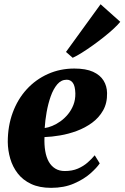

<svg xmlns="http://www.w3.org/2000/svg" viewBox="-20 -871 585 902"><path d="M448.5 -103.5Q435 -83 404.5 -56Q374 -29 327.5 -8.8Q281 11.5 220 11.5Q165 11.5 126.2 -6.8Q87.5 -25 63.5 -56Q39.5 -87 28.2 -125.5Q17 -164 16.5 -204Q16.5 -279 39.8 -342Q63 -405 105.2 -451.2Q147.5 -497.5 204.8 -523.2Q262 -549 329 -549Q383.5 -549 417 -533.8Q450.5 -518.5 466.5 -492.5Q482.5 -466.5 483 -434Q484 -387 464.5 -352.5Q445 -318 412.5 -294.2Q380 -270.5 341 -256Q302 -241.5 262 -234.8Q222 -228 189 -227Q187.5 -191 192.5 -161.5Q197.5 -132 209.2 -111.2Q221 -90.5 239.8 -79Q258.5 -67.5 284.5 -67.5Q319.5 -67.5 346 -79Q372.5 -90.5 392 -107.8Q411.5 -125 425 -141.5ZM293.5 -496.5Q267.5 -496.5 249 -474.8Q230.5 -453 218.2 -418.2Q206 -383.5 199 -344Q192 -304.5 190 -269.5Q206 -271.5 225.5 -279.5Q245 -287.5 264.2 -301.2Q283.5 -315 299.5 -334.5Q315.5 -354 325 -378.5Q334.5 -403 334 -432.5Q333 -467 322.2 -481.8Q311.5 -496.5 293.5 -496.5ZM290 -627 452.5 -851 545 -768.5Q534.5 -755.5 514.8 -737Q495 -718.5 469.2 -698Q443.5 -677.5 416.2 -658Q389 -638.5 364.2 -623Q339.5 -607.5 321.5 -599.5Z"/></svg>

Font: Merriweather 72pt Black
Style: Italic
Weight: 900
Italic angle: -7.8°
Version: Version 2.101